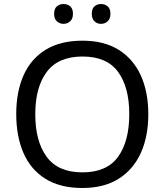

<svg xmlns="http://www.w3.org/2000/svg" viewBox="-20 -928 821 958"><path d="M720 -358Q720 -247 682.5 -164.5Q645 -82 572 -36Q499 10 391 10Q280 10 206.5 -36Q133 -82 97 -165Q61 -248 61 -359Q61 -469 97 -551Q133 -633 206.5 -679Q280 -725 392 -725Q499 -725 572 -679.5Q645 -634 682.5 -551.5Q720 -469 720 -358ZM156 -358Q156 -223 213 -145.5Q270 -68 391 -68Q513 -68 569 -145.5Q625 -223 625 -358Q625 -493 569 -569.5Q513 -646 392 -646Q271 -646 213.5 -569.5Q156 -493 156 -358ZM250 -859Q250 -885 264 -896.5Q278 -908 297 -908Q316 -908 330 -896.5Q344 -885 344 -859Q344 -834 330 -821.5Q316 -809 297 -809Q278 -809 264 -821.5Q250 -834 250 -859ZM438 -859Q438 -885 451.5 -896.5Q465 -908 484 -908Q503 -908 517 -896.5Q531 -885 531 -859Q531 -834 517 -821.5Q503 -809 484 -809Q465 -809 451.5 -821.5Q438 -834 438 -859Z"/></svg>

Font: TSCustom
Style: Regular
Weight: 400
Designer: Monotype Design Team
Foundry: Monotype Imaging Inc.
Version: Version 2.004; ttfautohint (v1.8.3) -l 8 -r 50 -G 200 -x 14 